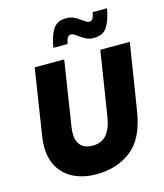

<svg xmlns="http://www.w3.org/2000/svg" viewBox="-141 -1092 1034 1207"><g transform="rotate(-15 376.5 -488.5)"><path d="M449 -859Q422 -881 406 -881Q380 -881 372 -828H279Q291 -902 317.5 -944.5Q344 -987 405 -987Q434 -987 455 -976.5Q476 -966 499 -949Q516 -937 524.5 -932.5Q533 -928 542 -928Q556 -928 563.5 -941Q571 -954 576 -981H669Q657 -908 630 -865Q603 -822 543 -822Q515 -822 495 -831.5Q475 -841 449 -859ZM62 -244Q62 -278 68 -315L134 -740H326L260 -315Q257 -294 257 -276Q257 -226 283 -198Q309 -170 360 -170Q417 -170 449.5 -207Q482 -244 494 -315L561 -740H753L683 -300Q656 -134 563.5 -62Q471 10 334 10Q262 10 200.5 -16Q139 -42 100.5 -99Q62 -156 62 -244Z"/></g></svg>

Font: Be Vietnam Black
Style: Italic
Weight: 900
Italic angle: -9°
Designer: Lam Bao; Tony Le; Vietanh Nguyen
Foundry: Yellow Type Foundry
Version: Version 5.000